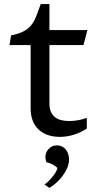

<svg xmlns="http://www.w3.org/2000/svg" viewBox="-20 -666 505 948"><path d="M131.3 -443.4H26.9L34.7 -491.2Q72.8 -499 95.7 -511Q118.7 -522.9 133.5 -541Q148.4 -559.1 158.4 -584.7Q168.5 -610.4 181.2 -646H224.1V-517.6H411.6L392.1 -443.4H224.1V-154.3Q224.1 -130.9 231.2 -114.5Q238.3 -98.1 251 -87.9Q263.7 -77.6 281.7 -73Q299.8 -68.4 321.8 -68.4Q344.2 -68.4 366.5 -72.5Q388.7 -76.7 408.7 -84V-31.2Q377.9 -11.2 344 -0.7Q310.1 9.8 274.9 9.8Q242.2 9.8 215.8 0.5Q189.5 -8.8 170.7 -26.4Q151.9 -43.9 141.6 -70.1Q131.3 -96.2 131.3 -129.9ZM199.7 245.1Q210 237.8 220.7 227.3Q231.4 216.8 240.5 205.3Q249.5 193.8 255.9 182.9Q262.2 171.9 263.7 163.1Q259.3 158.7 252.9 154.3Q246.6 149.9 239.3 146Q231.9 142.1 224.1 139.2Q216.3 136.2 209.5 134.8Q207 129.4 205.6 121.8Q204.1 114.3 204.1 108.9Q204.1 99.6 207.8 89.6Q211.4 79.6 218.5 71.3Q225.6 63 236.1 57.4Q246.6 51.8 260.7 51.8Q274.4 51.8 285.6 57.1Q296.9 62.5 304.7 72Q312.5 81.5 316.7 94.2Q320.8 106.9 320.8 121.1Q320.8 143.6 311 165.3Q301.3 187 286.6 205.8Q272 224.6 255.1 239Q238.3 253.4 224.1 261.7Z"/></svg>

Font: Proza Libre
Style: Regular
Weight: 400
Designer: Jasper de Waard
Foundry: Jasper de Waard
Version: Version 1.000; ttfautohint (v1.4.1.8-43bc)